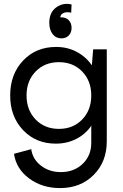

<svg xmlns="http://www.w3.org/2000/svg" viewBox="-20 -753 632 985"><path d="M288.1 211.9Q196.3 211.9 129.6 162.6Q63 113.3 51.8 36.1L140.1 12.2Q147.5 64 190.2 96.9Q232.9 129.9 292 129.9Q359.9 129.9 404.1 87.6Q448.2 45.4 448.2 -20V-100.1L449.2 -108.9Q418.9 -64.9 371.6 -40.5Q324.2 -16.1 266.1 -16.1Q164.1 -16.1 98.1 -85.7Q32.2 -155.3 32.2 -263.2Q32.2 -372.1 98.4 -442.1Q164.6 -512.2 268.1 -512.2Q325.7 -512.2 373 -487.3Q420.4 -462.4 451.2 -418L458 -500H527.8V-27.8Q527.8 77.1 460.4 144.5Q393.1 211.9 288.1 211.9ZM162.8 -139.9Q209.5 -91.8 282.2 -91.8Q355 -91.8 401.6 -139.9Q448.2 -188 448.2 -263.2Q448.2 -338.4 401.6 -386.2Q355 -434.1 282.2 -434.1Q209.5 -434.1 162.8 -386.2Q116.2 -338.4 116.2 -263.2Q116.2 -188 162.8 -139.9ZM345.2 -688Q322.3 -693.4 306.4 -686.5Q290.5 -679.7 289.1 -664.1Q316.9 -665.5 332 -650.1Q347.2 -634.8 347.2 -609.9Q347.2 -586.4 333 -571.3Q318.8 -556.2 294.9 -556.2Q266.6 -556.2 249.8 -578.4Q232.9 -600.6 232.9 -636.2Q232.9 -689.5 268.6 -715.1Q304.2 -740.7 347.2 -730Z"/></svg>

Font: Apfel Grotezk
Style: Regular
Weight: 400
Designer: Luigi Gorlero
Foundry: © 2023, Luigi Gorlero & Collletttivo
Version: Version 2.000;Glyphs 3.2 (3217)